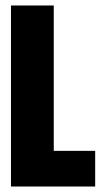

<svg xmlns="http://www.w3.org/2000/svg" viewBox="-20 -680 372 700"><path d="M20 -660H176V0H20ZM46 -130H327V0H46Z"/></svg>

Font: Bricolage Grotesque 96pt Condensed ExBd
Style: Regular
Weight: 800
Width: 3
Designer: Mathieu Triay
Foundry: Atelier Triay
Version: Version 1.001;Glyphs 3.2 (3207)